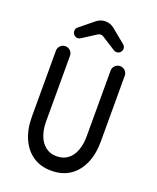

<svg xmlns="http://www.w3.org/2000/svg" viewBox="-171 -1039 941 1153"><g transform="rotate(20 300.0 -463.0)"><path d="M299.5 15Q231 15 182 -18Q133 -51 106.5 -111Q80 -171 80 -250.5V-672Q80 -690.5 93.5 -704Q106.5 -717 125 -717Q143 -717 157 -704Q170 -690 170 -672V-250.5Q170 -203 184.5 -163.5Q198.5 -124.5 228 -101Q257 -77.5 299.5 -77.5Q342.5 -77.5 371.5 -100Q401 -122.5 415 -162Q429.5 -201.5 429.5 -250.5V-672Q429.5 -690.5 443 -704Q457 -717 475 -717Q493 -717 507 -704Q520 -690 520 -672V-250.5Q520 -171 493.5 -111Q467.5 -51.5 418 -18Q368.5 15 299.5 15ZM176.5 -787.5Q161.5 -787.5 151.5 -799Q143 -809 143 -821.5Q143 -837.5 155 -847L243.5 -919Q268.5 -939.5 300.5 -939.5Q333 -939.5 358 -918.5L446 -846.5Q458 -836 458 -821Q458 -809.5 449.5 -799.5Q439.5 -788 424.5 -788Q415 -788 407 -793L318 -849.5Q309.5 -855 300.5 -855Q291 -855 282.5 -849.5L194.5 -793Q186 -787.5 176.5 -787.5Z"/></g></svg>

Font: Maple Mono SC NF
Style: Regular
Weight: 400
Designer: subframe7536
Version: Version 4.2; ttfautohint (v1.8.4.7-5d5b-dirty);Nerd Fonts 6.